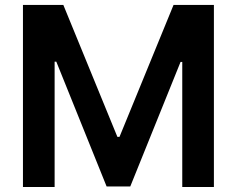

<svg xmlns="http://www.w3.org/2000/svg" viewBox="-20 -747 946 767"><path d="M71.7 -727.3H233L448.9 -200.3H457.4L673.3 -727.3H834.5V0H708.1V-499.6H701.3L500.4 -2.1H405.9L204.9 -500.7H198.2V0H71.7Z"/></svg>

Font: InterMG SemiBold
Style: Regular
Weight: 600
Designer: Rasmus Andersson
Foundry: rsms
Version: Version 3.019;December 26, 2023;FontCreator 15.0.0.2955 64-b